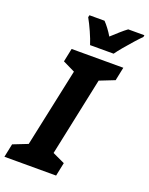

<svg xmlns="http://www.w3.org/2000/svg" viewBox="-207 -1017 856 1103"><g transform="rotate(20 220.5 -465.5)"><path d="M-38 0 -21 -82 68 -117 170 -596 96 -632 113 -714H429L412 -632L321 -596L220 -117L295 -82L278 0ZM205 -771Q195 -803 176 -845.5Q157 -888 140 -918L143 -931H235Q248 -918 263.5 -897.5Q279 -877 292 -855Q317 -878 339 -897.5Q361 -917 380 -931H479L477 -920Q459 -902 434.5 -874.5Q410 -847 386.5 -819Q363 -791 349 -771Z"/></g></svg>

Font: Noto Sans Condensed ExtraBold
Style: Italic
Weight: 800
Width: 3
Italic angle: -12°
Designer: Monotype Design Team
Foundry: Monotype Imaging Inc.
Version: Version 2.013; ttfautohint (v1.8.4.7-5d5b)